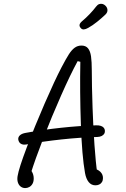

<svg xmlns="http://www.w3.org/2000/svg" viewBox="-20 -970 660 1005"><path d="M72 -48Q78.5 -88.5 120 -198.2Q161.5 -308 214.2 -429.2Q267 -550.5 301.5 -616.5Q325.5 -662.5 340.5 -685.8Q355.5 -709 371 -720.2Q386.5 -731.5 406.5 -731.5Q429 -731.5 440.8 -717Q452.5 -702.5 456.5 -674.8Q460.5 -647 460.5 -600Q460.5 -525.5 464.5 -406.5Q468 -303.5 474.5 -210.8Q481 -118 489 -64.5L464.5 -89.5Q491 -84.5 505 -71Q519 -57.5 519 -38Q519 -25.5 513.5 -16.8Q508 -8 499 -4Q490 0 479.5 0Q458 0 444.2 -17Q430.5 -34 425 -64.5Q409 -153 403.2 -321.2Q397.5 -489.5 400.5 -646.5L386.5 -650Q348.5 -580.5 299.8 -470.2Q251 -360 207.2 -247.2Q163.5 -134.5 140 -58.5L117 -89.5Q136.5 -89.5 146.5 -72.5Q156.5 -55.5 156.5 -36Q156.5 -19 150 -7.8Q143.5 3.5 133.2 9Q123 14.5 112 14.5Q99 14.5 88.8 7Q78.5 -0.5 73.8 -14.5Q69 -28.5 72 -48ZM75.5 -240.5Q74.5 -253 84.5 -262Q94.5 -271 114.5 -274.5Q204.5 -291 299.8 -301.2Q395 -311.5 483 -314Q498 -314.5 508 -311Q518 -307.5 523.2 -301.2Q528.5 -295 529 -286.5Q530 -277.5 525.8 -270.2Q521.5 -263 512.2 -258.2Q503 -253.5 489 -253Q398.5 -250.5 302.5 -240.2Q206.5 -230 116 -213.5Q104 -211.5 95 -214.8Q86 -218 81.2 -225Q76.5 -232 75.5 -240.5ZM441.5 -824Q465 -837 488.2 -855.8Q511.5 -874.5 531.5 -893.5Q543.5 -905 542.5 -918.2Q541.5 -931.5 531 -941Q525 -947 516.5 -949.2Q508 -951.5 499.2 -948.5Q490.5 -945.5 483 -935.5Q469.5 -917.5 449.5 -896.5Q429.5 -875.5 409.5 -859Q398 -849 396.5 -840.5Q395 -832 402 -824Q408.5 -815.5 418.5 -816Q428.5 -816.5 441.5 -824Z"/></svg>

Font: Monaspace Radon Var
Style: Regular
Weight: 400
Designer: Riley Cran and the Lettermatic Team
Version: Version 1.000 (Monaspace Radon Var)